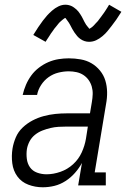

<svg xmlns="http://www.w3.org/2000/svg" viewBox="-20 -785 540 813"><path d="M161 8Q161 8 161 8Q161 8 161 8Q129 8 100 -3Q71 -14 53.5 -38Q36 -62 32 -93.5Q28 -125 33 -156Q37 -180 47 -203.5Q57 -227 76 -245Q95 -263 118 -275Q141 -287 165.5 -293.5Q190 -300 214 -302.5Q238 -305 262 -305H361L369 -353Q372 -370 372.5 -386.5Q373 -403 368.5 -418.5Q364 -434 355 -446.5Q346 -459 333 -467.5Q320 -476 304 -479.5Q288 -483 271 -483Q250 -483 227.5 -477.5Q205 -472 186 -458.5Q167 -445 154 -425Q141 -405 137 -383H76Q81 -405 90 -426Q99 -447 112.5 -465.5Q126 -484 145 -498.5Q164 -513 185 -522Q206 -531 228 -534.5Q250 -538 271 -538Q297 -538 322 -533.5Q347 -529 367.5 -517Q388 -505 403.5 -486Q419 -467 426 -444Q433 -421 433.5 -395.5Q434 -370 429 -344L381 -55H428V0H311L327 -95Q315 -73 297.5 -53Q280 -33 257.5 -18.5Q235 -4 210.5 2Q186 8 161 8ZM177 -47Q206 -47 236 -57.5Q266 -68 289.5 -89.5Q313 -111 326 -139.5Q339 -168 344 -198L352 -249H262Q245 -249 228 -248Q211 -247 194 -243Q177 -239 160 -232.5Q143 -226 128.5 -214.5Q114 -203 105.5 -187Q97 -171 94 -154Q91 -134 93.5 -113Q96 -92 107 -76.5Q118 -61 137 -54Q156 -47 177 -47ZM357 -608Q347 -608 338 -611Q329 -614 321 -619.5Q313 -625 307 -632Q301 -639 295.5 -647Q290 -655 286 -662.5Q282 -670 277 -679.5Q272 -689 266.5 -696Q261 -703 257 -709Q255 -709 251.5 -706.5Q248 -704 245 -701.5Q242 -699 238 -695.5Q234 -692 232 -690Q230 -688 228 -685.5Q226 -683 224 -680.5Q222 -678 220 -675.5Q218 -673 215.5 -670Q213 -667 210.5 -664Q208 -661 206 -657.5Q204 -654 201 -650.5Q198 -647 195.5 -643Q193 -639 190.5 -635Q188 -631 185 -626.5Q182 -622 179 -617.5Q176 -613 173 -608L121 -637Q132 -655 142 -670Q152 -685 161.5 -697.5Q171 -710 179.5 -719.5Q188 -729 200.5 -740Q213 -751 227.5 -758Q242 -765 257 -765Q264 -765 270.5 -763.5Q277 -762 282.5 -759.5Q288 -757 293.5 -753Q299 -749 303.5 -745Q308 -741 312 -736Q316 -731 319.5 -725.5Q323 -720 326 -715Q329 -710 331.5 -704.5Q334 -699 337.5 -692.5Q341 -686 344.5 -680.5Q348 -675 351.5 -671.5Q355 -668 358 -663Q360 -664 363.5 -666Q367 -668 370 -670.5Q373 -673 377 -677Q381 -681 382.5 -683Q384 -685 386 -687Q388 -689 390.5 -691.5Q393 -694 395 -696.5Q397 -699 399 -702Q401 -705 403.5 -708Q406 -711 408.5 -714.5Q411 -718 413.5 -721.5Q416 -725 419 -729Q422 -733 424.5 -737Q427 -741 430 -745.5Q433 -750 436 -755Q439 -760 442 -765L494 -735Q483 -717 472.5 -702Q462 -687 452.5 -675Q443 -663 435 -653Q427 -643 414 -632Q401 -621 387 -614.5Q373 -608 357 -608Z"/></svg>

Font: Iosevka Curly Slab LtObl
Style: Regular
Weight: 300
Italic angle: -9°
Monospace: yes
Designer: Belleve Invis
Foundry: Belleve Invis
Version: Version 11.0.0; ttfautohint (v1.8.3)